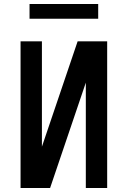

<svg xmlns="http://www.w3.org/2000/svg" viewBox="-20 -942 640 962"><path d="M83 0V-735H190V-207L369 -735H517V0H410V-528L231 0ZM128 -848V-922H472V-848Z"/></svg>

Font: Iosevka Aile Semibold
Style: Regular
Weight: 600
Designer: Belleve Invis
Foundry: Belleve Invis
Version: Version 31.1.0; ttfautohint (v1.8.4)